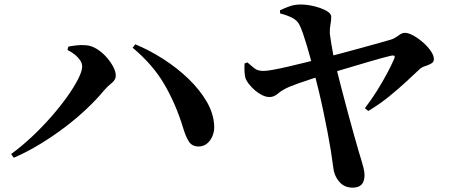

<svg xmlns="http://www.w3.org/2000/svg" viewBox="-20 -795 2040 864"><path d="M30.2 -101.9Q76.9 -135.9 123.2 -179.3Q169.5 -222.8 210 -269Q250.5 -315.2 281.9 -359.1Q313.2 -403.1 331.4 -438.9Q349.7 -474.7 349.7 -495.7Q349.7 -510.3 340.8 -523.5Q332 -536.7 317.3 -548.8Q302.6 -560.8 283.6 -570.2L287.5 -585.1Q302.6 -588.5 323.9 -590.8Q345.2 -593.2 364.3 -591.6Q390.2 -590.3 414.5 -575.4Q438.8 -560.5 458.5 -538.5Q478.1 -516.5 489.6 -494.3Q501.1 -472.1 501.1 -455.1Q501.1 -435.8 482.6 -421.3Q464.1 -406.9 447.4 -387.2Q415.4 -348.3 370.7 -306Q326.1 -263.6 272.3 -222.8Q218.5 -182 159.9 -146.4Q101.2 -110.7 41.8 -85ZM875.6 -135.8Q844.8 -135 830.1 -157.9Q815.5 -180.7 804.3 -218.6Q772.1 -325.4 719.7 -415.2Q667.3 -504.9 576.9 -580.2L588.8 -595.7Q652.4 -569.3 714.6 -529.5Q776.8 -489.7 827.8 -440.6Q878.7 -391.5 910 -338Q941.2 -284.5 943.8 -230.1Q945.4 -205.6 936.5 -184Q927.7 -162.3 912.2 -149.4Q896.7 -136.5 875.6 -135.8Z M1566.4 49.4Q1528.2 49.4 1505.3 21.2Q1482.3 -6.9 1478.8 -47.7Q1475.4 -75.8 1469.2 -114.8Q1462.9 -153.8 1454.3 -198.7Q1445.7 -243.7 1435.8 -290.7Q1426 -337.8 1415.1 -383.2Q1404.2 -428.7 1394 -467.9Q1387.3 -494.3 1379 -525.7Q1370.6 -557.1 1361.5 -587.7Q1352.3 -618.3 1343.6 -643.6Q1334.8 -669 1327.3 -683.7Q1317.6 -703 1295.4 -714.6Q1273.1 -726.2 1240.8 -734.5L1239.7 -748.5Q1262.1 -759.4 1284.3 -767.1Q1306.6 -774.8 1335.4 -774.8Q1352.8 -774.8 1375.5 -770.8Q1398.1 -766.8 1419.8 -759.4Q1441.4 -751.9 1456 -741.8Q1470.5 -731.6 1470.5 -719.8Q1470.8 -702.7 1466.9 -683.6Q1463.1 -664.5 1464.3 -643.1Q1465.9 -629.8 1469.8 -604.7Q1473.8 -579.5 1479.3 -550.4Q1484.9 -521.2 1491.5 -495.9Q1504.5 -443.2 1519.1 -387.8Q1533.8 -332.3 1547.6 -280.2Q1561.4 -228.1 1573.8 -184.9Q1586.2 -141.7 1594.2 -113.5Q1598.5 -98.9 1604.6 -79.5Q1610.7 -60.1 1615.5 -40.9Q1620.4 -21.7 1620.4 -7.6Q1620.4 20.9 1607.3 35.2Q1594.2 49.4 1566.4 49.4ZM1621.9 -308.2Q1651.4 -346.2 1677.3 -387.9Q1703.2 -429.6 1723.2 -467.4Q1743.3 -505.2 1753.7 -530.2Q1758.2 -541.1 1754.5 -543.8Q1750.7 -546.5 1740.3 -544.5Q1725 -541.2 1700.2 -534.3Q1675.4 -527.4 1643.8 -518.3Q1612.2 -509.1 1577.6 -498.7Q1543.1 -488.3 1508.6 -478.3Q1474.2 -468.3 1444.1 -459.1Q1415 -450.8 1383.3 -440.4Q1351.6 -430 1324.6 -420.5Q1297.5 -411 1282.9 -404.8Q1248.7 -389.8 1231 -374Q1213.3 -358.3 1192.7 -358.3Q1173.2 -358.3 1151.4 -371.4Q1129.5 -384.5 1111.6 -403.6Q1093.7 -422.6 1086.4 -438.8Q1081.7 -450.7 1080.5 -470.1Q1079.3 -489.5 1080.5 -509.4L1093 -514.3Q1109.7 -500.3 1124.2 -488.2Q1138.6 -476 1164.2 -475.8Q1178.8 -475.5 1208.3 -480.9Q1237.8 -486.2 1276.3 -495.1Q1314.7 -504 1355.6 -514.2Q1396.5 -524.5 1434.4 -533.8Q1467.4 -542 1513.1 -554.3Q1558.8 -566.6 1604.8 -579.1Q1650.8 -591.7 1687.7 -602.1Q1724.6 -612.5 1740 -617Q1758.2 -623.5 1773.5 -635.4Q1788.8 -647.3 1801.7 -647.3Q1817.8 -647.3 1840 -635.1Q1862.2 -622.8 1883.4 -604.3Q1904.7 -585.8 1918.6 -565.5Q1932.5 -545.3 1932.5 -528.6Q1932.5 -515.8 1920.4 -509Q1908.3 -502.2 1893.3 -497.5Q1878.4 -492.9 1869.2 -484.6Q1844.8 -461.8 1809.6 -429Q1774.5 -396.3 1731.1 -361Q1687.7 -325.7 1637.4 -295.7Z"/></svg>

Font: Noto Serif HK ExtraLight
Style: Regular
Weight: 200
Designer: Ryoko NISHIZUKA 西塚涼子 (kana & ideographs); Frank Grießhammer (Latin, Greek & Cyrillic); Wenlong ZHANG 张文龙 (bopomofo); San
Foundry: Adobe
Version: Version 2.002-H1;hotconv 1.1.0;makeotfexe 2.6.0